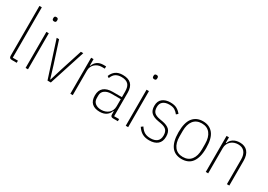

<svg xmlns="http://www.w3.org/2000/svg" viewBox="4 -1536 3268 2344"><g transform="rotate(30 1638.0 -364.0)"><path d="M129 0Q108 0 99 -9Q90 -18 90 -39V-740H124V-30H197V0Z M339 -665Q324 -665 317.5 -672Q311 -679 311 -690V-701Q311 -712 317 -719Q323 -726 338 -726Q353 -726 359.5 -719Q366 -712 366 -701V-690Q366 -679 360 -672Q354 -665 339 -665ZM322 -508H356V0H322Z M631 0 467 -508H501L600 -201L652 -30H657L709 -201L808 -508H842L678 0Z M953 0V-508H987V-418H994Q1008 -460 1042 -484Q1076 -508 1128 -508H1164V-476H1122Q1094 -476 1069.5 -466.5Q1045 -457 1026.5 -440Q1008 -423 997.5 -399.5Q987 -376 987 -347V0Z M1554 0Q1519 0 1519 -35V-79H1512Q1498 -37 1462 -12.5Q1426 12 1371 12Q1300 12 1261 -23.5Q1222 -59 1222 -133Q1222 -206 1265.5 -242.5Q1309 -279 1389 -279H1519V-357Q1519 -429 1487.5 -459.5Q1456 -490 1394 -490Q1345 -490 1313 -469.5Q1281 -449 1263 -400L1239 -416Q1258 -465 1295.5 -492.5Q1333 -520 1395 -520Q1474 -520 1513.5 -481Q1553 -442 1553 -361V-30H1623V0ZM1375 -18Q1405 -18 1431 -27Q1457 -36 1476.5 -52.5Q1496 -69 1507.5 -93.5Q1519 -118 1519 -150V-251H1389Q1331 -251 1295 -225.5Q1259 -200 1259 -153V-116Q1259 -69 1291.5 -43.5Q1324 -18 1375 -18Z M1751 -665Q1736 -665 1729.5 -672Q1723 -679 1723 -690V-701Q1723 -712 1729 -719Q1735 -726 1750 -726Q1765 -726 1771.5 -719Q1778 -712 1778 -701V-690Q1778 -679 1772 -672Q1766 -665 1751 -665ZM1734 -508H1768V0H1734Z M2069 12Q2012 12 1971.5 -10Q1931 -32 1899 -81L1925 -100Q1954 -55 1987.5 -36.5Q2021 -18 2069 -18Q2129 -18 2161.5 -45Q2194 -72 2194 -128Q2194 -179 2169.5 -204.5Q2145 -230 2089 -240L2049 -247Q1983 -258 1948.5 -289.5Q1914 -321 1914 -386Q1914 -454 1956.5 -487Q1999 -520 2066 -520Q2125 -520 2160 -499.5Q2195 -479 2219 -447L2195 -426Q2175 -453 2146.5 -471.5Q2118 -490 2067 -490Q2012 -490 1980 -464.5Q1948 -439 1948 -388Q1948 -337 1973 -312.5Q1998 -288 2054 -278L2094 -271Q2162 -259 2195 -227.5Q2228 -196 2228 -131Q2228 -60 2186 -24Q2144 12 2069 12Z M2526 12Q2481 12 2444.5 -3.5Q2408 -19 2383 -51.5Q2358 -84 2344.5 -134Q2331 -184 2331 -254Q2331 -393 2383 -456.5Q2435 -520 2526 -520Q2617 -520 2669 -456.5Q2721 -393 2721 -254Q2721 -184 2707.5 -134Q2694 -84 2669 -51.5Q2644 -19 2607.5 -3.5Q2571 12 2526 12ZM2526 -18Q2602 -18 2643 -70Q2684 -122 2684 -216V-292Q2684 -386 2643 -438Q2602 -490 2526 -490Q2450 -490 2409 -438Q2368 -386 2368 -292V-216Q2368 -122 2409 -70Q2450 -18 2526 -18Z M2862 0V-508H2896V-430H2903Q2916 -471 2953.5 -495.5Q2991 -520 3046 -520Q3117 -520 3155.5 -476Q3194 -432 3194 -348V0H3160V-347Q3160 -415 3129 -452.5Q3098 -490 3038 -490Q3009 -490 2983.5 -481Q2958 -472 2938.5 -454.5Q2919 -437 2907.5 -412.5Q2896 -388 2896 -357V0Z"/></g></svg>

Font: IBM Plex Sans Condensed ExtraLight
Style: Regular
Weight: 200
Width: 3
Designer: Mike Abbink, Paul van der Laan, Pieter van Rosmalen
Foundry: Bold Monday
Version: Version 1.3